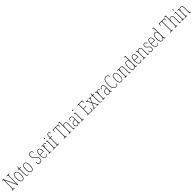

<svg xmlns="http://www.w3.org/2000/svg" viewBox="1534 -5124 9486 9486"><g transform="rotate(-45 6276.5 -381.0)"><path d="M36 0V-20H54Q79 -20 91 -26Q103 -32 106.5 -51Q110 -70 110 -108V-606Q110 -645 106.5 -663.5Q103 -682 91 -688Q79 -694 54 -694H36V-714H131L432 -67V-606Q432 -645 428.5 -663.5Q425 -682 413 -688Q401 -694 376 -694H348V-714H531V-694H513Q488 -694 476 -688Q464 -682 460.5 -663.5Q457 -645 457 -606V0H432L135 -639V-108Q135 -70 138.5 -51Q142 -32 154 -26Q166 -20 191 -20H219V0Z M764 10Q689 10 648 -57Q607 -124 607 -267Q607 -405 645.5 -473.5Q684 -542 766 -542Q846 -542 883.5 -473Q921 -404 921 -267Q921 -122 881 -56Q841 10 764 10ZM765 -15Q836 -15 864.5 -79.5Q893 -144 893 -267Q893 -392 864.5 -454.5Q836 -517 764 -517Q693 -517 664 -454.5Q635 -392 635 -267Q635 -143 666.5 -79Q698 -15 765 -15Z M1136 10Q1085 10 1063.5 -22.5Q1042 -55 1042 -141V-511H982V-530Q1018 -533 1032 -553Q1045 -570 1047 -596Q1049 -622 1050 -657H1070V-536H1170V-511H1070V-140Q1070 -65 1086.5 -40Q1103 -15 1134 -15Q1146 -15 1155.5 -16.5Q1165 -18 1178 -20V5Q1153 10 1136 10Z M1403 10Q1328 10 1287 -57Q1246 -124 1246 -267Q1246 -405 1284.5 -473.5Q1323 -542 1405 -542Q1485 -542 1522.5 -473Q1560 -404 1560 -267Q1560 -122 1520 -56Q1480 10 1403 10ZM1404 -15Q1475 -15 1503.5 -79.5Q1532 -144 1532 -267Q1532 -392 1503.5 -454.5Q1475 -517 1403 -517Q1332 -517 1303 -454.5Q1274 -392 1274 -267Q1274 -143 1305.5 -79Q1337 -15 1404 -15Z M1993 10Q1943 10 1912 -11Q1881 -32 1866.5 -63Q1852 -94 1852 -124Q1852 -136 1855.5 -152Q1859 -168 1871 -168Q1873 -128 1886 -93Q1899 -58 1925.5 -36.5Q1952 -15 1994 -15Q2053 -15 2084.5 -52.5Q2116 -90 2116 -163Q2116 -214 2103.5 -245Q2091 -276 2063.5 -300.5Q2036 -325 1991 -353Q1957 -376 1928.5 -402.5Q1900 -429 1883.5 -467.5Q1867 -506 1867 -565Q1867 -609 1883 -645Q1899 -681 1930.5 -702.5Q1962 -724 2006 -724Q2047 -724 2074.5 -707Q2102 -690 2116.5 -664.5Q2131 -639 2131 -614Q2131 -592 2124.5 -582.5Q2118 -573 2110 -573Q2110 -629 2083.5 -664Q2057 -699 2006 -699Q1950 -699 1922.5 -658.5Q1895 -618 1895 -557Q1895 -510 1907 -479Q1919 -448 1944.5 -424.5Q1970 -401 2008 -376Q2045 -352 2075.5 -326.5Q2106 -301 2125 -264.5Q2144 -228 2144 -172Q2144 -84 2106 -37Q2068 10 1993 10Z M2391 10Q2319 10 2276.5 -61Q2234 -132 2234 -262Q2234 -403 2273 -472.5Q2312 -542 2383 -542Q2452 -542 2487 -474.5Q2522 -407 2522 -291V-270H2262Q2262 -140 2296.5 -77.5Q2331 -15 2391 -15Q2435 -15 2460.5 -41.5Q2486 -68 2498 -99Q2502 -97 2504.5 -92Q2507 -87 2507 -77Q2507 -62 2493.5 -41.5Q2480 -21 2454.5 -5.5Q2429 10 2391 10ZM2494 -295Q2493 -394 2467.5 -455.5Q2442 -517 2383 -517Q2325 -517 2295 -457Q2265 -397 2262 -295Z M2601 0V-20H2602Q2633 -20 2647 -24Q2661 -28 2665 -44Q2669 -60 2669 -96V-440Q2669 -476 2665 -492Q2661 -508 2646 -512Q2631 -516 2599 -516H2596V-536H2693L2696 -435H2698Q2707 -459 2720 -484.5Q2733 -510 2754.5 -527Q2776 -544 2808 -544Q2842 -544 2857 -526.5Q2872 -509 2872 -483Q2872 -466 2867.5 -454.5Q2863 -443 2851 -443Q2851 -462 2848.5 -479Q2846 -496 2836.5 -507.5Q2827 -519 2804 -519Q2777 -519 2757 -496.5Q2737 -474 2723.5 -437Q2710 -400 2703.5 -357.5Q2697 -315 2697 -274V-96Q2697 -60 2701 -44Q2705 -28 2720 -24Q2735 -20 2766 -20H2777V0Z M2997 -658Q2987 -658 2981 -666Q2975 -674 2975 -698Q2975 -721 2981 -729.5Q2987 -738 2997 -738Q3007 -738 3013.5 -729.5Q3020 -721 3020 -698Q3020 -674 3013.5 -666Q3007 -658 2997 -658ZM2905 0V-20H2921Q2952 -20 2966 -24.5Q2980 -29 2984 -45Q2988 -61 2988 -96V-437Q2988 -473 2984.5 -489.5Q2981 -506 2968 -511Q2955 -516 2926 -516H2920V-536H3016V-96Q3016 -61 3020 -45Q3024 -29 3038 -24.5Q3052 -20 3082 -20H3095V0Z M3129 0V-20H3146Q3171 -20 3183 -25.5Q3195 -31 3198.5 -48.5Q3202 -66 3202 -103V-511H3132V-536H3202V-601Q3202 -688 3233.5 -730Q3265 -772 3323 -772Q3359 -772 3381 -753.5Q3403 -735 3403 -697Q3403 -680 3396.5 -669Q3390 -658 3382 -658Q3382 -701 3370.5 -724Q3359 -747 3323 -747Q3271 -747 3250.5 -705Q3230 -663 3230 -600V-536H3340V-511H3230V-103Q3230 -66 3233.5 -48.5Q3237 -31 3249 -25.5Q3261 -20 3286 -20H3323V0Z M3660 0V-20H3694Q3719 -20 3731 -26Q3743 -32 3746.5 -51Q3750 -70 3750 -108V-689H3653Q3614 -689 3604.5 -675Q3595 -661 3593 -620L3591 -563H3571L3575 -714H3956L3960 -563H3940L3938 -620Q3937 -661 3927 -675Q3917 -689 3878 -689H3778V-108Q3778 -70 3781.5 -51Q3785 -32 3797 -26Q3809 -20 3834 -20H3867V0Z M3996 0V-20H4005Q4036 -20 4050 -24.5Q4064 -29 4068 -45Q4072 -61 4072 -96V-664Q4072 -698 4068 -714Q4064 -730 4052 -735Q4040 -740 4015 -740H3999V-760H4100V-495Q4100 -478 4097 -451H4099Q4113 -486 4142.5 -514Q4172 -542 4223 -542Q4282 -542 4316 -497.5Q4350 -453 4350 -364V-94Q4350 -61 4353.5 -45.5Q4357 -30 4370 -25Q4383 -20 4411 -20H4419V0H4322V-364Q4322 -438 4299 -477.5Q4276 -517 4217 -517Q4160 -517 4130 -472.5Q4100 -428 4100 -333V-96Q4100 -61 4104 -45Q4108 -29 4122 -24.5Q4136 -20 4166 -20H4171V0Z M4594 10Q4544 10 4513.5 -28.5Q4483 -67 4483 -146Q4483 -224 4526.5 -261.5Q4570 -299 4659 -303L4722 -306V-371Q4722 -451 4700.5 -484Q4679 -517 4631 -517Q4584 -517 4559.5 -488.5Q4535 -460 4535 -395Q4514 -395 4514 -438Q4514 -482 4545.5 -512Q4577 -542 4632 -542Q4691 -542 4720.5 -502.5Q4750 -463 4750 -366V-103Q4750 -66 4754.5 -48.5Q4759 -31 4769.5 -25.5Q4780 -20 4799 -20H4801V0H4729L4724 -91H4722Q4703 -48 4675 -19Q4647 10 4594 10ZM4596 -15Q4634 -15 4662 -38.5Q4690 -62 4706 -102Q4722 -142 4722 -191V-283L4660 -280Q4580 -277 4545.5 -242.5Q4511 -208 4511 -146Q4511 -88 4531.5 -51.5Q4552 -15 4596 -15Z M4955 -658Q4945 -658 4939 -666Q4933 -674 4933 -698Q4933 -721 4939 -729.5Q4945 -738 4955 -738Q4965 -738 4971.5 -729.5Q4978 -721 4978 -698Q4978 -674 4971.5 -666Q4965 -658 4955 -658ZM4863 0V-20H4879Q4910 -20 4924 -24.5Q4938 -29 4942 -45Q4946 -61 4946 -96V-437Q4946 -473 4942.5 -489.5Q4939 -506 4926 -511Q4913 -516 4884 -516H4878V-536H4974V-96Q4974 -61 4978 -45Q4982 -29 4996 -24.5Q5010 -20 5040 -20H5053V0Z M5292 0V-20H5309Q5334 -20 5346 -26Q5358 -32 5361.5 -51Q5365 -70 5365 -108V-606Q5365 -645 5361.5 -663.5Q5358 -682 5346 -688Q5334 -694 5309 -694H5292V-714H5636L5641 -550H5621L5619 -600Q5617 -641 5612.5 -660Q5608 -679 5592.5 -684Q5577 -689 5543 -689H5393V-387H5583V-362H5393L5391 -25H5570Q5603 -25 5617 -29.5Q5631 -34 5635.5 -49Q5640 -64 5642 -94L5646 -164H5666L5662 0Z M5704 0V-20H5709Q5730 -20 5742.5 -23Q5755 -26 5764 -37Q5773 -48 5784 -71L5883 -283L5786 -468Q5769 -501 5757.5 -508.5Q5746 -516 5720 -516H5718V-536H5866V-516H5845Q5817 -516 5810.5 -512.5Q5804 -509 5804 -502Q5804 -495 5811.5 -480Q5819 -465 5831 -442L5897 -314L5956 -440Q5967 -463 5973.5 -478.5Q5980 -494 5980 -501Q5980 -509 5974 -512.5Q5968 -516 5939 -516H5912V-536H6069V-516H6068Q6048 -516 6035.5 -513.5Q6023 -511 6014.5 -501Q6006 -491 5995 -468L5911 -288L6026 -68Q6043 -35 6054.5 -27.5Q6066 -20 6088 -20H6089V0H5939V-20H5967Q5996 -20 6002.5 -23.5Q6009 -27 6009 -34Q6009 -42 6001.5 -56.5Q5994 -71 5981 -95L5897 -256L5820 -90Q5810 -67 5803.5 -54.5Q5797 -42 5797 -34Q5797 -26 5803.5 -23Q5810 -20 5832 -20H5872V0Z M6258 10Q6207 10 6185.5 -22.5Q6164 -55 6164 -141V-511H6104V-530Q6140 -533 6154 -553Q6167 -570 6169 -596Q6171 -622 6172 -657H6192V-536H6292V-511H6192V-140Q6192 -65 6208.5 -40Q6225 -15 6256 -15Q6268 -15 6277.5 -16.5Q6287 -18 6300 -20V5Q6275 10 6258 10Z M6356 0V-20H6357Q6388 -20 6402 -24Q6416 -28 6420 -44Q6424 -60 6424 -96V-440Q6424 -476 6420 -492Q6416 -508 6401 -512Q6386 -516 6354 -516H6351V-536H6448L6451 -435H6453Q6462 -459 6475 -484.5Q6488 -510 6509.5 -527Q6531 -544 6563 -544Q6597 -544 6612 -526.5Q6627 -509 6627 -483Q6627 -466 6622.5 -454.5Q6618 -443 6606 -443Q6606 -462 6603.5 -479Q6601 -496 6591.5 -507.5Q6582 -519 6559 -519Q6532 -519 6512 -496.5Q6492 -474 6478.5 -437Q6465 -400 6458.5 -357.5Q6452 -315 6452 -274V-96Q6452 -60 6456 -44Q6460 -28 6475 -24Q6490 -20 6521 -20H6532V0Z M6791 10Q6741 10 6710.5 -28.5Q6680 -67 6680 -146Q6680 -224 6723.5 -261.5Q6767 -299 6856 -303L6919 -306V-371Q6919 -451 6897.5 -484Q6876 -517 6828 -517Q6781 -517 6756.5 -488.5Q6732 -460 6732 -395Q6711 -395 6711 -438Q6711 -482 6742.5 -512Q6774 -542 6829 -542Q6888 -542 6917.5 -502.5Q6947 -463 6947 -366V-103Q6947 -66 6951.5 -48.5Q6956 -31 6966.5 -25.5Q6977 -20 6996 -20H6998V0H6926L6921 -91H6919Q6900 -48 6872 -19Q6844 10 6791 10ZM6793 -15Q6831 -15 6859 -38.5Q6887 -62 6903 -102Q6919 -142 6919 -191V-283L6857 -280Q6777 -277 6742.5 -242.5Q6708 -208 6708 -146Q6708 -88 6728.5 -51.5Q6749 -15 6793 -15Z M7292 10Q7224 10 7177 -36Q7130 -82 7106 -164.5Q7082 -247 7082 -358Q7082 -471 7106.5 -553Q7131 -635 7178.5 -679.5Q7226 -724 7295 -724Q7363 -724 7402 -690Q7441 -656 7441 -612Q7441 -566 7420 -566Q7420 -629 7390.5 -664Q7361 -699 7294 -699Q7231 -699 7190 -654.5Q7149 -610 7129.5 -533Q7110 -456 7110 -358Q7110 -260 7130 -182.5Q7150 -105 7190.5 -60Q7231 -15 7292 -15Q7348 -15 7378 -42Q7408 -69 7424 -112Q7437 -104 7437 -84Q7437 -66 7418.5 -44Q7400 -22 7367.5 -6Q7335 10 7292 10Z M7670 10Q7595 10 7554 -57Q7513 -124 7513 -267Q7513 -405 7551.5 -473.5Q7590 -542 7672 -542Q7752 -542 7789.5 -473Q7827 -404 7827 -267Q7827 -122 7787 -56Q7747 10 7670 10ZM7671 -15Q7742 -15 7770.5 -79.5Q7799 -144 7799 -267Q7799 -392 7770.5 -454.5Q7742 -517 7670 -517Q7599 -517 7570 -454.5Q7541 -392 7541 -267Q7541 -143 7572.5 -79Q7604 -15 7671 -15Z M7903 0V-20H7911Q7942 -20 7956 -24.5Q7970 -29 7974 -45Q7978 -61 7978 -96V-441Q7978 -476 7974 -492Q7970 -508 7956 -512Q7942 -516 7911 -516H7906V-536H8002L8005 -459H8007Q8026 -496 8053 -519Q8080 -542 8127 -542Q8195 -542 8225.5 -498.5Q8256 -455 8256 -363V-96Q8256 -61 8260 -45Q8264 -29 8277.5 -24.5Q8291 -20 8320 -20H8324V0H8228V-364Q8228 -434 8205.5 -475.5Q8183 -517 8129 -517Q8095 -517 8067 -499Q8039 -481 8022.5 -440.5Q8006 -400 8006 -333V-96Q8006 -61 8010 -45Q8014 -29 8028 -24.5Q8042 -20 8072 -20H8078V0Z M8546 10Q8500 10 8466.5 -16Q8433 -42 8415 -103Q8397 -164 8397 -267Q8397 -372 8416.5 -432.5Q8436 -493 8470.5 -518.5Q8505 -544 8550 -544Q8598 -544 8627 -516.5Q8656 -489 8673 -445H8677Q8674 -468 8673 -493Q8672 -518 8672 -544V-656Q8672 -696 8668 -713.5Q8664 -731 8651 -735.5Q8638 -740 8610 -740H8605V-760H8700V-86Q8700 -56 8704.5 -42Q8709 -28 8722.5 -24Q8736 -20 8763 -20H8773V0H8676L8672 -95H8670Q8653 -47 8623 -18.5Q8593 10 8546 10ZM8547 -15Q8609 -15 8641 -79.5Q8673 -144 8673 -265Q8673 -388 8646.5 -453.5Q8620 -519 8552 -519Q8513 -519 8484.5 -494.5Q8456 -470 8440.5 -414.5Q8425 -359 8425 -265Q8425 -132 8457 -73.5Q8489 -15 8547 -15Z M8992 10Q8920 10 8877.5 -61Q8835 -132 8835 -262Q8835 -403 8874 -472.5Q8913 -542 8984 -542Q9053 -542 9088 -474.5Q9123 -407 9123 -291V-270H8863Q8863 -140 8897.5 -77.5Q8932 -15 8992 -15Q9036 -15 9061.5 -41.5Q9087 -68 9099 -99Q9103 -97 9105.5 -92Q9108 -87 9108 -77Q9108 -62 9094.5 -41.5Q9081 -21 9055.5 -5.5Q9030 10 8992 10ZM9095 -295Q9094 -394 9068.5 -455.5Q9043 -517 8984 -517Q8926 -517 8896 -457Q8866 -397 8863 -295Z M9194 0V-20H9202Q9233 -20 9247 -24.5Q9261 -29 9265 -45Q9269 -61 9269 -96V-441Q9269 -476 9265 -492Q9261 -508 9247 -512Q9233 -516 9202 -516H9197V-536H9293L9296 -459H9298Q9317 -496 9344 -519Q9371 -542 9418 -542Q9486 -542 9516.5 -498.5Q9547 -455 9547 -363V-96Q9547 -61 9551 -45Q9555 -29 9568.5 -24.5Q9582 -20 9611 -20H9615V0H9519V-364Q9519 -434 9496.5 -475.5Q9474 -517 9420 -517Q9386 -517 9358 -499Q9330 -481 9313.5 -440.5Q9297 -400 9297 -333V-96Q9297 -61 9301 -45Q9305 -29 9319 -24.5Q9333 -20 9363 -20H9369V0Z M9790 10Q9750 10 9725 -7Q9700 -24 9688.5 -48Q9677 -72 9677 -93Q9677 -139 9698 -139Q9698 -80 9720.5 -47.5Q9743 -15 9791 -15Q9837 -15 9862 -43Q9887 -71 9887 -129Q9887 -163 9871.5 -194Q9856 -225 9803 -259Q9763 -288 9739 -312.5Q9715 -337 9705 -362.5Q9695 -388 9695 -421Q9695 -475 9724 -508Q9753 -541 9803 -541Q9850 -541 9878.5 -516Q9907 -491 9907 -450Q9907 -405 9886 -405Q9886 -516 9803 -516Q9760 -516 9741.5 -488Q9723 -460 9723 -420Q9723 -379 9746 -347Q9769 -315 9817 -283Q9876 -246 9895.5 -208Q9915 -170 9915 -126Q9915 -62 9882 -26Q9849 10 9790 10Z M10159 10Q10087 10 10044.5 -61Q10002 -132 10002 -262Q10002 -403 10041 -472.5Q10080 -542 10151 -542Q10220 -542 10255 -474.5Q10290 -407 10290 -291V-270H10030Q10030 -140 10064.5 -77.5Q10099 -15 10159 -15Q10203 -15 10228.5 -41.5Q10254 -68 10266 -99Q10270 -97 10272.5 -92Q10275 -87 10275 -77Q10275 -62 10261.5 -41.5Q10248 -21 10222.5 -5.5Q10197 10 10159 10ZM10262 -295Q10261 -394 10235.5 -455.5Q10210 -517 10151 -517Q10093 -517 10063 -457Q10033 -397 10030 -295Z M10531 10Q10485 10 10451.5 -16Q10418 -42 10400 -103Q10382 -164 10382 -267Q10382 -372 10401.5 -432.5Q10421 -493 10455.5 -518.5Q10490 -544 10535 -544Q10583 -544 10612 -516.5Q10641 -489 10658 -445H10662Q10659 -468 10658 -493Q10657 -518 10657 -544V-656Q10657 -696 10653 -713.5Q10649 -731 10636 -735.5Q10623 -740 10595 -740H10590V-760H10685V-86Q10685 -56 10689.5 -42Q10694 -28 10707.5 -24Q10721 -20 10748 -20H10758V0H10661L10657 -95H10655Q10638 -47 10608 -18.5Q10578 10 10531 10ZM10532 -15Q10594 -15 10626 -79.5Q10658 -144 10658 -265Q10658 -388 10631.5 -453.5Q10605 -519 10537 -519Q10498 -519 10469.5 -494.5Q10441 -470 10425.5 -414.5Q10410 -359 10410 -265Q10410 -132 10442 -73.5Q10474 -15 10532 -15Z M11080 0V-20H11114Q11139 -20 11151 -26Q11163 -32 11166.5 -51Q11170 -70 11170 -108V-689H11073Q11034 -689 11024.5 -675Q11015 -661 11013 -620L11011 -563H10991L10995 -714H11376L11380 -563H11360L11358 -620Q11357 -661 11347 -675Q11337 -689 11298 -689H11198V-108Q11198 -70 11201.5 -51Q11205 -32 11217 -26Q11229 -20 11254 -20H11287V0Z M11416 0V-20H11425Q11456 -20 11470 -24.5Q11484 -29 11488 -45Q11492 -61 11492 -96V-664Q11492 -698 11488 -714Q11484 -730 11472 -735Q11460 -740 11435 -740H11419V-760H11520V-495Q11520 -478 11517 -451H11519Q11533 -486 11562.5 -514Q11592 -542 11643 -542Q11702 -542 11736 -497.5Q11770 -453 11770 -364V-94Q11770 -61 11773.5 -45.5Q11777 -30 11790 -25Q11803 -20 11831 -20H11839V0H11742V-364Q11742 -438 11719 -477.5Q11696 -517 11637 -517Q11580 -517 11550 -472.5Q11520 -428 11520 -333V-96Q11520 -61 11524 -45Q11528 -29 11542 -24.5Q11556 -20 11586 -20H11591V0Z M11975 -658Q11965 -658 11959 -666Q11953 -674 11953 -698Q11953 -721 11959 -729.5Q11965 -738 11975 -738Q11985 -738 11991.5 -729.5Q11998 -721 11998 -698Q11998 -674 11991.5 -666Q11985 -658 11975 -658ZM11883 0V-20H11899Q11930 -20 11944 -24.5Q11958 -29 11962 -45Q11966 -61 11966 -96V-437Q11966 -473 11962.5 -489.5Q11959 -506 11946 -511Q11933 -516 11904 -516H11898V-536H11994V-96Q11994 -61 11998 -45Q12002 -29 12016 -24.5Q12030 -20 12060 -20H12073V0Z M12108 0V-20H12116Q12147 -20 12161 -24.5Q12175 -29 12179 -45Q12183 -61 12183 -96V-441Q12183 -476 12179 -492Q12175 -508 12161 -512Q12147 -516 12116 -516H12111V-536H12207L12210 -459H12212Q12231 -496 12258 -519Q12285 -542 12332 -542Q12400 -542 12430.5 -498.5Q12461 -455 12461 -363V-96Q12461 -61 12465 -45Q12469 -29 12482.5 -24.5Q12496 -20 12525 -20H12529V0H12433V-364Q12433 -434 12410.5 -475.5Q12388 -517 12334 -517Q12300 -517 12272 -499Q12244 -481 12227.5 -440.5Q12211 -400 12211 -333V-96Q12211 -61 12215 -45Q12219 -29 12233 -24.5Q12247 -20 12277 -20H12283V0Z"/></g></svg>

Font: Noto Serif Thai ExtraCondensed Thin
Style: Regular
Weight: 100
Width: 2
Designer: Monotype Design Team
Foundry: Monotype Imaging Inc.
Version: Version 2.001; ttfautohint (v1.8.4.7-5d5b)